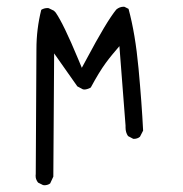

<svg xmlns="http://www.w3.org/2000/svg" viewBox="-20 -426 540 566"><path d="M106.9 119.6Q108.4 120.1 111.6 120.1Q114.7 120.1 119.4 118.9Q124 117.7 127.9 114.7L137.2 94.7L139.6 -268.6L208 -171.4L224.6 -162.6Q225.6 -162.1 229 -162.1Q232.4 -162.1 237.5 -163.6Q242.7 -165 247.6 -168Q272 -213.4 292 -240.7Q301.3 -253.4 311 -265.1L332 -290L350.1 -55.7Q350.1 -52.2 350.1 -49.8Q350.1 -35.6 357.4 -24.9L372.1 -17.1Q373 -16.6 374 -16.6Q385.3 -16.6 392.6 -22.9L401.9 -41Q397.9 -121.6 388.4 -224.1Q378.9 -326.7 358.9 -399.9L347.2 -405.8Q346.2 -406.2 345.2 -406.2Q332.5 -406.2 322.8 -397.9Q294.4 -363.3 234.4 -250.5L221.2 -226.1L210.4 -252Q167 -356.4 144 -389.2L138.7 -394.5L123.5 -401.9Q122.1 -402.3 120.6 -402.3Q109.9 -402.3 101.6 -397Q87.4 -340.3 87.4 -281.2L85.4 86.9Q85 89.4 85 91.8Q85 94.2 85.4 97.7Q86.9 105.5 92.3 112.3Z"/></svg>

Font: NaikaiFont
Style: ExtraLight
Weight: 200
Version: Version 1.89